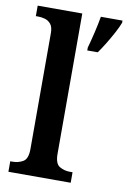

<svg xmlns="http://www.w3.org/2000/svg" viewBox="-86 -812 575 865"><g transform="rotate(10 201.5 -380.0)"><path d="M15 0V-48H26Q52 -48 73.5 -60.5Q95 -73 95 -118V-648Q95 -676 84 -689.5Q73 -703 57 -707.5Q41 -712 26 -712H15V-760H219V-118Q219 -73 240.5 -60.5Q262 -48 288 -48H300V0ZM270 -613Q279 -645 288.5 -685Q298 -725 304 -760H403V-750Q395 -729 380.5 -702Q366 -675 349.5 -648Q333 -621 318 -600H270Z"/></g></svg>

Font: Noto Serif Bengali SemiCondensed SemiBold
Style: Regular
Weight: 600
Width: 4
Designer: Juan Bruce, Universal Thirst, Indian Type Foundry and the Monotype Design Team.
Foundry: Monotype Imaging Inc.
Version: Version 2.003; ttfautohint (v1.8.4.7-5d5b)